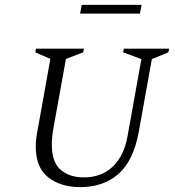

<svg xmlns="http://www.w3.org/2000/svg" viewBox="-20 -760 718 789"><path d="M310 9Q230 9 178.5 -31Q127 -71 127 -158Q127 -186 133 -217L187 -518L125 -545L128 -560H325L322 -545L251 -518L199 -230Q193 -194 193 -166Q193 -93 229.5 -62Q266 -31 324 -31Q397 -31 443.5 -75.5Q490 -120 504 -200L561 -517L486 -545L489 -560H675L672 -545L604 -517L550 -217Q528 -98 466 -44.5Q404 9 310 9ZM309 -704 316 -740H562L555 -704Z"/></svg>

Font: Spectral SC Light
Style: Italic
Weight: 300
Italic angle: -10°
Designer: Jean-Baptiste Levee
Foundry: Production Type
Version: Version 2.001